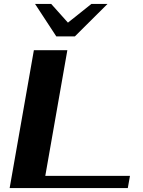

<svg xmlns="http://www.w3.org/2000/svg" viewBox="-20 -955 727 975"><path d="M152 -700H322L210 -62H640L629 0H29ZM158 -935H240L325 -840L444 -935H526L360 -770H266Z"/></svg>

Font: Fahkwang
Style: Bold Italic
Weight: 700
Italic angle: -10°
Designer: Suppakit Chalermlarp | Katatrad Co.,Ltd.
Foundry: Cadson Demak Co.,Ltd.
Version: Version 1.000; ttfautohint (v1.6)